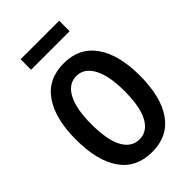

<svg xmlns="http://www.w3.org/2000/svg" viewBox="-243 -889 986 986"><g transform="rotate(-45 250.0 -395.5)"><path d="M252 12Q137 12 78 -72Q19 -156 19 -311Q19 -462 78 -547Q137 -632 252 -632Q365 -632 424.5 -547Q484 -462 484 -311Q484 -156 424.5 -72Q365 12 252 12ZM252 -80Q308 -80 340 -137.5Q372 -195 372 -312Q372 -421 340 -480.5Q308 -540 252 -540Q194 -540 162.5 -480.5Q131 -421 131 -312Q131 -195 162.5 -137.5Q194 -80 252 -80ZM110 -727V-803H390V-727Z"/></g></svg>

Font: Inconsolata
Style: Bold
Weight: 700
Monospace: yes
Designer: Raph Levien, Cyreal, Brenton Simpson
Foundry: Raph Levien, Cyreal, Google
Version: Version 3.100; ttfautohint (v1.8.4.7-5d5b)